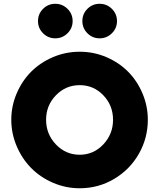

<svg xmlns="http://www.w3.org/2000/svg" viewBox="-20 -986 845 1021"><path d="M209 -809.1Q182.1 -835.9 182.1 -874Q182.1 -912.1 209 -939Q235.8 -965.8 273.9 -965.8Q312 -965.8 339.1 -939Q366.2 -912.1 366.2 -874Q366.2 -835.9 339.1 -809.1Q312 -782.2 273.9 -782.2Q235.8 -782.2 209 -809.1ZM444.8 -809.1Q418 -835.9 418 -874Q418 -912.1 444.8 -939Q471.7 -965.8 509.8 -965.8Q547.9 -965.8 575 -939Q602.1 -912.1 602.1 -874Q602.1 -835.9 575 -809.1Q547.9 -782.2 509.8 -782.2Q471.7 -782.2 444.8 -809.1ZM766.1 -349.1Q766.1 -252 718.5 -168.2Q670.9 -84.5 587.2 -34.7Q503.4 15.1 403.8 15.1Q329.1 15.1 261.2 -14.4Q193.4 -43.9 145 -93.3Q96.7 -142.6 68.4 -209.5Q40 -276.4 40 -349.1Q40 -421.9 68.4 -488.5Q96.7 -555.2 145 -604Q193.4 -652.8 261 -681.9Q328.6 -710.9 403.8 -710.9Q479 -710.9 546.4 -681.9Q613.8 -652.8 661.9 -604Q710 -555.2 738 -488.5Q766.1 -421.9 766.1 -349.1ZM403.8 -163.1Q477.5 -163.1 529.3 -218Q581.1 -272.9 581.1 -349.1Q581.1 -425.3 529.5 -479.2Q478 -533.2 403.8 -533.2Q329.6 -533.2 277.3 -479.2Q225.1 -425.3 225.1 -349.1Q225.1 -272.9 277.3 -218Q329.6 -163.1 403.8 -163.1Z"/></svg>

Font: Hussar Preview
Style: Bold
Weight: 700
Foundry: Cannot Into Space Fonts, PlusOne Fonts
Version: Version 2.29RC2 "Millennial"